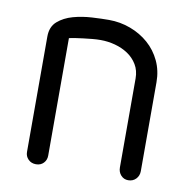

<svg xmlns="http://www.w3.org/2000/svg" viewBox="-67 -623 683 687"><g transform="rotate(10 274.5 -279.0)"><path d="M145 -40Q145 -24 134.5 -13Q124 -2 107 -2Q90 -2 79 -13Q68 -24 68 -40V-459Q68 -495 90.5 -514.5Q113 -534 145.5 -543Q178 -552 213.5 -554Q249 -556 275 -556Q316 -556 353.5 -542Q391 -528 419.5 -503Q448 -478 464.5 -443Q481 -408 481 -366V-43Q481 -26 470 -14.5Q459 -3 442 -3Q426 -3 415.5 -14.5Q405 -26 405 -43V-366Q405 -395 392 -416.5Q379 -438 358 -452Q337 -466 311 -473Q285 -480 258 -480Q244 -480 228 -478.5Q212 -477 196 -475Q180 -473 166.5 -471Q153 -469 145 -467Z"/></g></svg>

Font: VDS Compensated
Style: Light
Weight: 300
Designer: artmaker
Foundry: artmaker
Version: Version 1.000 2012 initial release